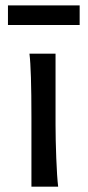

<svg xmlns="http://www.w3.org/2000/svg" viewBox="-20 -699 328 719"><path d="M188 -231.9Q188 -178.2 190.7 -107.2Q193.4 -36.1 197.8 0H97.7V-258.8Q97.7 -439 90.3 -498H188ZM9.8 -678.7H278.3V-605.5H9.8Z"/></svg>

Font: Lesson One
Style: Regular
Weight: 400
Designer: But Ko, Victor Gaultney, Annie Olsen, Julie Remington, Don Collingsworth, Eric Hays, Becca Hirsbrunner
Version: Version 1.100